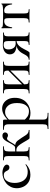

<svg xmlns="http://www.w3.org/2000/svg" viewBox="1014 -1464 725 2793"><g transform="rotate(-90 1376.5 -67.5)"><path d="M232 12Q163 12 119.5 -17.5Q76 -47 55.5 -92.5Q35 -138 35 -185Q35 -235 55 -274Q75 -313 107.5 -340Q140 -367 180 -381Q220 -395 259 -395Q287 -395 314.5 -387Q342 -379 360 -364.5Q378 -350 378 -330Q378 -316 367.5 -304.5Q357 -293 337 -293Q318 -293 306 -304Q294 -315 287 -332Q278 -352 265 -363.5Q252 -375 224 -375Q171 -375 141.5 -331Q112 -287 112 -216Q112 -166 129 -122.5Q146 -79 182 -53Q218 -27 276 -27Q304 -27 328.5 -34.5Q353 -42 376 -58Q379 -60 382.5 -56Q386 -52 383 -50Q349 -19 313 -3.5Q277 12 232 12Z M442 0Q439 0 439 -6Q439 -12 442 -12Q481 -12 492 -25Q503 -38 503 -81V-305Q503 -349 492 -361.5Q481 -374 443 -374Q440 -374 440 -380Q440 -386 443 -386Q462 -386 487 -385Q512 -384 538 -384Q567 -384 594.5 -385Q622 -386 642 -386Q645 -386 645 -380Q645 -374 642 -374Q597 -374 583.5 -360.5Q570 -347 570 -303V-81Q570 -38 581 -25Q592 -12 631 -12Q633 -12 633 -6Q633 0 631 0Q611 0 587 -1Q563 -2 538 -2Q512 -2 487 -1Q462 0 442 0ZM767 0Q763 0 759 -1.5Q755 -3 749 -11.5Q743 -20 731 -39.5Q719 -59 698 -96Q674 -136 657 -156.5Q640 -177 623.5 -184.5Q607 -192 582 -192Q565 -192 540 -189L539 -207Q555 -208 572.5 -208.5Q590 -209 605 -210Q620 -211 628 -211Q666 -211 687 -203.5Q708 -196 725 -176Q742 -156 768 -116Q790 -82 804 -59.5Q818 -37 835 -25Q852 -13 880 -12Q883 -12 883 -6Q883 0 880 0ZM628 -193V-211Q638 -211 647 -219Q656 -227 663.5 -238.5Q671 -250 677 -261Q701 -308 719 -337.5Q737 -367 755.5 -381Q774 -395 797 -395Q823 -395 835 -383.5Q847 -372 847 -356Q847 -339 835.5 -326.5Q824 -314 803 -314Q792 -314 785 -318Q778 -322 772 -325Q766 -328 756 -328Q747 -328 736.5 -318Q726 -308 715.5 -291.5Q705 -275 694 -255Q679 -226 663 -209.5Q647 -193 628 -193Z M897 275Q895 275 895 269Q895 263 897 263Q940 263 952.5 250Q965 237 965 194V-305Q965 -348 948.5 -361Q932 -374 887 -374Q884 -374 884 -380Q884 -386 887 -386Q909 -386 932.5 -386Q956 -386 977 -386Q998 -386 1013 -386Q1025 -386 1029 -381Q1033 -376 1033 -361V194Q1033 222 1040 237Q1047 252 1068 257.5Q1089 263 1129 263Q1132 263 1132 269Q1132 275 1129 275Q1102 275 1069 274Q1036 273 999 273Q971 273 944 274Q917 275 897 275ZM1132 13Q1094 13 1065.5 5Q1037 -3 1000 -25L1022 -82Q1047 -51 1077.5 -30Q1108 -9 1159 -9Q1209 -9 1241.5 -53.5Q1274 -98 1274 -184Q1274 -269 1236 -312.5Q1198 -356 1145 -356Q1103 -356 1071.5 -333Q1040 -310 1011 -277L1001 -286Q1052 -345 1099 -372Q1146 -399 1194 -399Q1236 -399 1271 -377.5Q1306 -356 1328 -315Q1350 -274 1350 -215Q1350 -153 1329 -109.5Q1308 -66 1275 -39Q1242 -12 1204.5 0.5Q1167 13 1132 13Z M1512 -44 1497 -59 1769 -331 1784 -316ZM1478 -81V-305Q1478 -349 1467 -361.5Q1456 -374 1418 -374Q1415 -374 1415 -380Q1415 -386 1418 -386Q1437 -386 1462 -385Q1487 -384 1513 -384Q1538 -384 1562.5 -385Q1587 -386 1606 -386Q1608 -386 1608 -380Q1608 -374 1606 -374Q1567 -374 1556.5 -360Q1546 -346 1546 -303V-81Q1546 -38 1556.5 -25Q1567 -12 1606 -12Q1608 -12 1608 -6Q1608 0 1606 0Q1586 0 1562 -1Q1538 -2 1513 -2Q1487 -2 1462 -1Q1437 0 1417 0Q1414 0 1414 -6Q1414 -12 1417 -12Q1456 -12 1467 -25Q1478 -38 1478 -81ZM1747 -81V-305Q1747 -349 1736 -361.5Q1725 -374 1687 -374Q1684 -374 1684 -380Q1684 -386 1687 -386Q1706 -386 1731 -385Q1756 -384 1782 -384Q1807 -384 1831.5 -385Q1856 -386 1875 -386Q1877 -386 1877 -380Q1877 -374 1875 -374Q1836 -374 1825.5 -360Q1815 -346 1815 -303V-81Q1815 -38 1825.5 -25Q1836 -12 1875 -12Q1877 -12 1877 -6Q1877 0 1875 0Q1855 0 1831 -1Q1807 -2 1782 -2Q1756 -2 1730.5 -1Q1705 0 1686 0Q1683 0 1683 -6Q1683 -12 1686 -12Q1725 -12 1736 -25Q1747 -38 1747 -81Z M2300 -12Q2302 -12 2302 -6Q2302 0 2300 0Q2283 0 2260.5 -1Q2238 -2 2213 -2Q2186 -2 2163.5 -1Q2141 0 2121 0Q2119 0 2119 -6Q2119 -12 2121 -12Q2157 -12 2166.5 -25Q2176 -38 2176 -81V-193L2198 -191Q2171 -191 2148.5 -182.5Q2126 -174 2104.5 -150.5Q2083 -127 2059 -81Q2042 -47 2032 -29.5Q2022 -12 2016 -6Q2010 0 2002 0H1905Q1903 0 1903 -6Q1903 -12 1905 -12Q1930 -12 1946.5 -26Q1963 -40 1974 -61Q1985 -82 1996 -101Q2019 -144 2053.5 -168Q2088 -192 2139 -192L2146 -188Q2084 -188 2048 -200.5Q2012 -213 1997 -235Q1982 -257 1982 -285Q1982 -333 2020 -361Q2058 -389 2121 -389Q2138 -389 2166 -386.5Q2194 -384 2213 -384Q2238 -384 2259.5 -385Q2281 -386 2299 -386Q2301 -386 2301 -380Q2301 -374 2299 -374Q2266 -374 2255 -361.5Q2244 -349 2244 -305V-81Q2244 -38 2255.5 -25Q2267 -12 2300 -12ZM2054 -308Q2054 -262 2076 -232Q2098 -202 2143 -202Q2157 -202 2174 -204Q2191 -206 2201 -208L2176 -199V-303Q2176 -349 2165 -363Q2154 -377 2120 -377Q2054 -377 2054 -308Z M2447 0Q2445 0 2445 -6Q2445 -12 2447 -12Q2487 -12 2498 -25Q2509 -38 2509 -81V-303Q2509 -342 2501 -355.5Q2493 -369 2466 -369Q2430 -369 2407.5 -345Q2385 -321 2375 -256Q2375 -253 2369 -253Q2363 -253 2363 -256Q2363 -270 2363 -298Q2363 -326 2362.5 -356Q2362 -386 2362 -405Q2362 -410 2368 -410Q2374 -410 2374 -405Q2374 -391 2418.5 -388Q2463 -385 2544 -385Q2596 -385 2633 -386Q2670 -387 2690 -391.5Q2710 -396 2710 -405Q2710 -410 2716 -410Q2722 -410 2722 -405Q2722 -386 2722 -356Q2722 -326 2721.5 -298Q2721 -270 2721 -256Q2721 -253 2715.5 -253Q2710 -253 2709 -256Q2701 -321 2677 -345Q2653 -369 2617 -369Q2591 -369 2584 -355.5Q2577 -342 2577 -303V-81Q2577 -38 2587.5 -25Q2598 -12 2637 -12Q2640 -12 2640 -6Q2640 0 2637 0Q2617 0 2593 -1Q2569 -2 2544 -2Q2518 -2 2493 -1Q2468 0 2447 0Z"/></g></svg>

Font: Cormorant Medium
Style: Regular
Weight: 500
Designer: Christian Thalmann (Catharsis Fonts)
Foundry: Catharsis Fonts
Version: Version 4.000